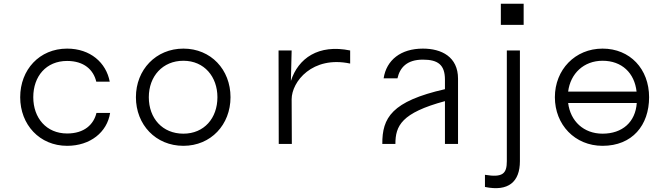

<svg xmlns="http://www.w3.org/2000/svg" viewBox="-20 -770 3560 1027"><path d="M339 10C463 10 553 -63 569 -166H496C481 -104 431 -56 339 -56C228 -56 158 -139 158 -250C158 -362 227 -444 339 -444C429 -444 480 -397 495 -333H567C548 -435 463 -510 339 -510C191 -510 88 -397 88 -250C88 -103 192 10 339 10Z M961 -510C814 -510 707 -397 707 -250C707 -103 813 10 961 10C1108 10 1213 -103 1213 -250C1213 -398 1108 -510 961 -510ZM776 -250C776 -362 850 -445 961 -445C1073 -445 1143 -359 1143 -250C1143 -138 1072 -55 961 -55C849 -55 776 -137 776 -250Z M1853 -430V-500C1683 -535 1575 -458 1536 -337L1540 -500H1470L1471 0H1541L1540 -239C1540 -333 1651 -473 1853 -430Z M2032 -351H2106C2119 -409 2157 -451 2242 -451C2323 -451 2360 -423 2360 -344V-293C2075 -228 2024 -140 2025 0H2095C2095 -97 2127 -166 2360 -229V0H2430V-349C2430 -466 2342 -510 2242 -510C2124 -510 2047 -449 2032 -351Z M2781 -750H2659V-637H2781ZM2574 230C2699 256 2761 203 2761 92V-500H2691V92C2691 158 2670 181 2574 165Z M2948 -250C2948 -103 3055 10 3203 10C3362 10 3452 -100 3452 -250C3452 -401 3350 -510 3203 -510C3056 -510 2948 -397 2948 -250ZM3019 -219H3386C3379 -117 3309 -55 3203 -55C3102 -55 3031 -122 3019 -219ZM3019 -280C3031 -377 3103 -445 3203 -445C3306 -445 3374 -380 3385 -280Z"/></svg>

Font: altertype_V2
Style: Regular
Weight: 400
Designer: Simon Renaud
Version: Version 2.001;Glyphs 3.1.2 (3151)